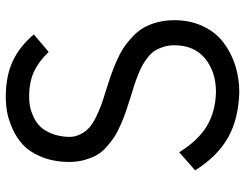

<svg xmlns="http://www.w3.org/2000/svg" viewBox="-111 -714 840 658"><g transform="rotate(-90 309.0 -385.0)"><path d="M54.2 -136.2 116.2 -190.9Q155.3 -127.4 204.8 -96.9Q254.4 -66.4 323.2 -64.9Q391.6 -64.9 437.3 -102.1Q482.9 -139.2 482.9 -208Q482.9 -227.5 477.5 -244.4Q472.2 -261.2 464.6 -273.7Q457 -286.1 442.4 -297.6Q427.7 -309.1 415.3 -316.2Q402.8 -323.2 381.6 -331.8Q360.4 -340.3 346.2 -344.7Q332 -349.1 307.1 -356.9Q277.3 -366.2 257.3 -373Q237.3 -379.9 211.4 -391.1Q185.5 -402.3 168.7 -413.3Q151.9 -424.3 133.8 -440.4Q115.7 -456.5 105.7 -475.1Q95.7 -493.7 89.1 -518.3Q82.5 -543 83 -571.8Q84 -624 100.8 -664.1Q117.7 -704.1 141.8 -726.3Q166 -748.5 197.8 -762.5Q229.5 -776.4 254.9 -780.8Q280.3 -785.2 305.2 -785.2Q377 -785.2 428 -761.5Q479 -737.8 520 -689L460 -638.2Q427.7 -671.9 392.6 -688.5Q357.4 -705.1 305.2 -705.1Q289.6 -705.1 274.2 -702.4Q258.8 -699.7 239.5 -691.2Q220.2 -682.6 205.8 -668.7Q191.4 -654.8 180.9 -629.6Q170.4 -604.5 168.9 -571.8Q168 -549.8 177 -531.2Q186 -512.7 199.5 -500.2Q212.9 -487.8 236.6 -476.1Q260.3 -464.4 280.3 -457.3Q300.3 -450.2 331.1 -440.9Q360.4 -431.6 381.3 -424.3Q402.3 -417 429 -405.3Q455.6 -393.6 474.1 -381.3Q492.7 -369.1 511.7 -351.3Q530.8 -333.5 542.5 -313.5Q554.2 -293.5 561.5 -266.4Q568.8 -239.3 568.8 -208Q568.8 -153.8 548.6 -110.4Q528.3 -66.9 493.4 -40Q458.5 -13.2 414.6 1Q370.6 15.1 320.8 15.1Q229.5 12.2 165.8 -23.9Q102.1 -60.1 54.2 -136.2Z"/></g></svg>

Font: Junction Regular
Style: Regular
Weight: 500
Designer: Caroline Hadilaksono
Foundry: Caroline Hadilaksono
Version: Version 1.056